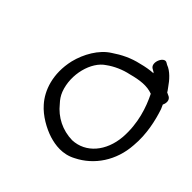

<svg xmlns="http://www.w3.org/2000/svg" viewBox="-121 -647 752 753"><g transform="rotate(30 254.5 -270.5)"><path d="M95 -139C114 -100 151 -64 184 -43C213 -25 255 -6 305 -18C384 -34 451 -92 480 -178C503 -240 505 -306 502 -354L499 -373C509 -384 514 -401 503 -412L490 -423C489 -430 485 -436 483 -443C474 -469 458 -501 436 -516L430 -522C413 -542 375 -497 393 -476L401 -468C403 -467 404 -465 406 -461C387 -465 365 -467 342 -467C300 -469 261 -461 224 -448C175 -433 131 -388 105 -341C63 -262 70 -188 95 -139ZM230 -396C258 -407 294 -413 328 -411C374 -411 409 -406 437 -386C448 -332 453 -260 427 -185C398 -104 332 -58 261 -74C209 -89 169 -125 148 -173C140 -188 135 -202 133 -219C125 -296 173 -378 230 -396Z"/></g></svg>

Font: Stray Cat
Style: BdCnObl
Weight: 700
Version: Version 1.0